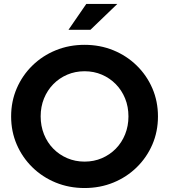

<svg xmlns="http://www.w3.org/2000/svg" viewBox="-20 -937 853 968"><path d="M406.3 11Q328.4 11 261.1 -16.5Q193.8 -44 143.3 -93.5Q92.7 -143 64.4 -208.5Q36.1 -274 36.1 -350Q36.1 -426 64.4 -491.5Q92.7 -557 143.3 -606.5Q193.8 -656 261.1 -683.5Q328.4 -711 406.3 -711Q484.2 -711 551.5 -683.5Q618.7 -656 669.3 -606.5Q719.9 -557 748.2 -491.5Q776.4 -426 776.4 -350Q776.4 -274 748.2 -208.5Q719.9 -143 669.3 -93.5Q618.7 -44 551.5 -16.5Q484.2 11 406.3 11ZM406.4 -122.2Q453.6 -122.2 493.7 -139.5Q533.9 -156.8 563.9 -187.4Q593.9 -218 610.8 -259.8Q627.6 -301.7 627.6 -350Q627.6 -399.1 610.8 -440.5Q593.9 -481.9 563.9 -512.6Q533.9 -543.2 493.7 -560.5Q453.6 -577.8 406.4 -577.8Q359.3 -577.8 319 -560.5Q278.7 -543.2 248.7 -512.6Q218.7 -481.9 201.8 -440.5Q185 -399.1 185 -350.5Q185 -301.9 201.8 -259.9Q218.7 -218 248.7 -187.4Q278.7 -156.8 319.1 -139.5Q359.4 -122.2 406.4 -122.2ZM325.3 -786.8 415 -917.1H571.5L436 -786.8Z"/></svg>

Font: Red Hat Display VF
Style: Regular
Weight: 300
Designer: Pentagram, MCKL
Foundry: Pentagram, MCKL
Version: Version 1.023